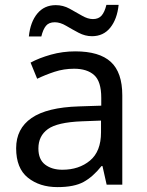

<svg xmlns="http://www.w3.org/2000/svg" viewBox="-20 -755 601 785"><path d="M288 -545Q386 -545 433 -502Q480 -459 480 -365V0H416L399 -76H395Q360 -32 321.5 -11Q283 10 215 10Q142 10 94 -28.5Q46 -67 46 -149Q46 -229 109 -272.5Q172 -316 303 -320L394 -323V-355Q394 -422 365 -448Q336 -474 283 -474Q241 -474 203 -461.5Q165 -449 132 -433L105 -499Q140 -518 188 -531.5Q236 -545 288 -545ZM314 -259Q214 -255 175.5 -227Q137 -199 137 -148Q137 -103 164.5 -82Q192 -61 235 -61Q303 -61 348 -98.5Q393 -136 393 -214V-262ZM98 -606Q104 -665 132.5 -699.5Q161 -734 208 -734Q238 -734 264.5 -719.5Q291 -705 315 -691Q339 -677 360 -677Q383 -677 395.5 -691.5Q408 -706 415 -735H465Q459 -677 431 -642Q403 -607 356 -607Q328 -607 301.5 -621Q275 -635 250.5 -649.5Q226 -664 204 -664Q180 -664 168 -649.5Q156 -635 149 -606Z"/></svg>

Font: Noto Sans Kaithi
Style: Regular
Weight: 400
Designer: Monotype Design Team
Foundry: Monotype Imaging Inc.
Version: Version 2.005; ttfautohint (v1.8.4.7-5d5b)